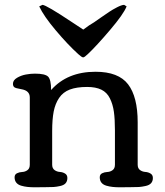

<svg xmlns="http://www.w3.org/2000/svg" viewBox="-20 -776 683 796"><path d="M504.9 -749.5Q492.2 -717.3 436 -651.4Q379.9 -585.4 344.2 -551.8Q330.1 -538.1 324.7 -538.1Q319.3 -538.1 304.2 -551.8Q261.2 -590.8 211.2 -650.1Q161.1 -709.5 142.6 -749.5L156.2 -755.9Q172.9 -754.4 276.4 -685.5L325.2 -653.3L349.6 -670.9L370.1 -683.6Q375 -687 396 -701.7Q417 -716.3 431.9 -726.3Q446.8 -736.3 465.3 -745.8Q483.9 -755.4 494.6 -755.9ZM33.7 -428.7Q33.7 -443.4 50.5 -453.4Q67.4 -463.4 86.9 -467Q106.4 -470.7 124.5 -470.7Q167 -470.7 179.4 -458.3Q191.9 -445.8 191.9 -402.8Q258.8 -478.5 376 -478.5Q471.2 -478.5 511 -426.5Q550.8 -374.5 550.8 -269V-93.3Q550.8 -78.1 560.5 -71Q570.3 -64 582.3 -63.2Q594.2 -62.5 604 -56.6Q613.8 -50.8 613.8 -38.1Q613.8 -24.9 606.4 -16.6Q599.1 -8.3 583.5 -4.9Q567.9 -1.5 555.7 -0.7Q543.5 0 521.5 0Q514.6 0 500.7 0.2Q486.8 0.5 479.5 0.5Q460.4 0.5 447 -1Q433.6 -2.4 420.4 -6.3Q407.2 -10.3 400.4 -19Q393.6 -27.8 393.6 -41Q393.6 -52.7 403.3 -57.6Q413.1 -62.5 425 -63Q437 -63.5 446.8 -70.6Q456.5 -77.6 456.5 -93.3V-235.4Q456.5 -282.2 452.1 -313Q447.8 -343.8 435.5 -368.4Q423.3 -393.1 400.1 -404.3Q377 -415.5 341.3 -415.5Q297.9 -415.5 269.5 -404.8Q241.2 -394 225.1 -370.1Q209 -346.2 202.6 -313.7Q196.3 -281.2 196.3 -232.9V-93.3Q196.3 -78.1 206.1 -71Q215.8 -64 227.8 -63.2Q239.7 -62.5 249.5 -56.6Q259.3 -50.8 259.3 -38.1Q259.3 -24.9 252.2 -16.6Q245.1 -8.3 229.7 -4.9Q214.4 -1.5 202.4 -0.7Q190.4 0 168.5 0Q161.6 0 147.7 0.2Q133.8 0.5 126.5 0.5Q107.4 0.5 94 -1Q80.6 -2.4 67.4 -6.3Q54.2 -10.3 47.4 -19Q40.5 -27.8 40.5 -41Q40.5 -52.7 50.3 -57.6Q60.1 -62.5 72 -63Q84 -63.5 93.8 -70.6Q103.5 -77.6 103.5 -93.3V-372.1Q103.5 -400.4 68.4 -406.2Q43.9 -410.2 38.8 -414.8Q33.7 -419.4 33.7 -428.7Z"/></svg>

Font: Corben
Style: Regular
Weight: 400
Designer: vernon adams
Foundry: vernon adams
Version: Version 1.100